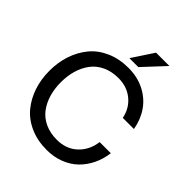

<svg xmlns="http://www.w3.org/2000/svg" viewBox="-254 -1073 1232 1232"><g transform="rotate(45 362.5 -457.0)"><path d="M382.8 12.2Q298.8 12.2 231.9 -17.6Q165 -47.4 122.8 -98.6Q80.6 -149.9 58.3 -216.6Q36.1 -283.2 36.1 -359.9Q36.1 -436.5 58.3 -503.2Q80.6 -569.8 122.8 -621.1Q165 -672.4 231.9 -702.1Q298.8 -731.9 382.8 -731.9Q464.4 -731.9 529.1 -698.7Q593.8 -665.5 632.6 -608.9Q671.4 -552.2 684.1 -479H583Q568.4 -551.8 514.6 -595.9Q460.9 -640.1 382.8 -640.1Q321.8 -640.1 274.7 -617.9Q227.5 -595.7 198.5 -556.9Q169.4 -518.1 154.8 -468.3Q140.1 -418.5 140.1 -359.9Q140.1 -301.3 154.8 -251.5Q169.4 -201.7 198.5 -162.8Q227.5 -124 274.7 -102.1Q321.8 -80.1 382.8 -80.1Q467.3 -80.1 522.2 -131.3Q577.1 -182.6 587.9 -264.2H689Q681.6 -205.6 657.5 -155.3Q633.3 -105 595 -67.6Q556.6 -30.3 502 -9Q447.3 12.2 382.8 12.2ZM341.8 -779.8 438 -925.8H559.1L422.9 -779.8Z"/></g></svg>

Font: Aspekta 450
Style: Regular
Weight: 450
Designer: Ivo Dolenc
Version: Version 2.000